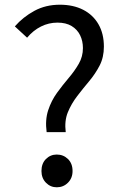

<svg xmlns="http://www.w3.org/2000/svg" viewBox="-20 -782 514 815"><path d="M178 -221Q171 -273 184.5 -314Q198 -355 222 -388Q246 -421 271.5 -451Q297 -481 314.5 -511.5Q332 -542 332 -578Q332 -608 320 -632.5Q308 -657 284 -671.5Q260 -686 224 -686Q187 -686 154 -669.5Q121 -653 95 -622L43 -670Q78 -710 126 -736Q174 -762 234 -762Q291 -762 333 -740.5Q375 -719 398 -679Q421 -639 421 -584Q421 -539 403 -504Q385 -469 359 -438Q333 -407 308 -374.5Q283 -342 268 -305.5Q253 -269 259 -221ZM221 13Q194 13 175 -6.5Q156 -26 156 -56Q156 -88 175 -107Q194 -126 221 -126Q249 -126 268.5 -107Q288 -88 288 -56Q288 -26 268.5 -6.5Q249 13 221 13Z"/></svg>

Font: Noto Sans JP Thin
Style: Regular
Weight: 400
Version: Version 2.004-H2;hotconv 1.0.118;makeotfexe 2.5.65603